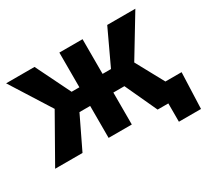

<svg xmlns="http://www.w3.org/2000/svg" viewBox="-168 -995 1532 1418"><g transform="rotate(-30 598.0 -286.0)"><path d="M672.4 -727.5V0H474.6V-727.5ZM18.6 0 236.8 -384.8 20.5 -727.5H262.7L408.2 -431.6H744.1L882.8 -727.5H1122.6L917 -387.7L1128.4 0H892.6L766.6 -272.5H383.3L252 0ZM983.9 156.2V0H937V-150.9H1184.1L1172.4 156.2Z"/></g></svg>

Font: Inter 17pt Black
Style: Regular
Weight: 900
Version: Version 4.001;git-66647c0bb